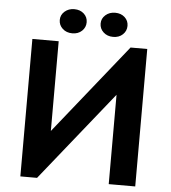

<svg xmlns="http://www.w3.org/2000/svg" viewBox="-58 -922 865 974"><g transform="rotate(5 374.5 -434.5)"><path d="M82 -700H216V-243L582 -700H667V0H532V-455L167 0H82ZM281 -746Q251 -746 231.5 -764Q212 -782 212 -808Q212 -834 232 -851.5Q252 -869 281 -869Q311 -869 330 -851.5Q349 -834 349 -808Q349 -782 330 -764Q311 -746 281 -746ZM489 -746Q459 -746 439.5 -764Q420 -782 420 -808Q420 -834 440 -851.5Q460 -869 489 -869Q519 -869 538 -851.5Q557 -834 557 -808Q557 -782 538 -764Q519 -746 489 -746Z"/></g></svg>

Font: Tilda Sans Bold
Style: Regular
Weight: 700
Designer: ParaType Ltd
Foundry: ParaType Ltd
Version: Version 1.009